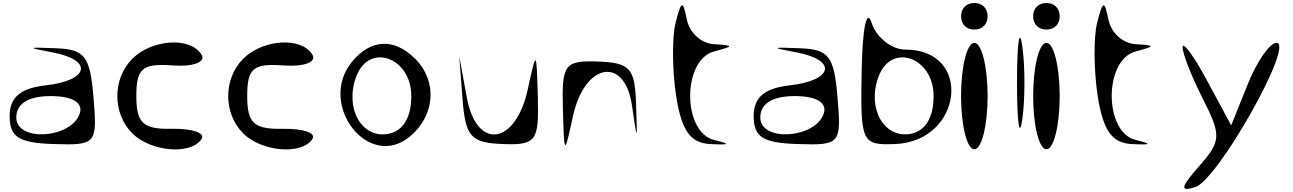

<svg xmlns="http://www.w3.org/2000/svg" viewBox="-20 -955 8576 1273"><path d="M44 -185C44 -46 106 -7 335 0C618 9 626 0 600 -309C577 -583 543 -627 353 -635C159 -643 155 -640 326 -608C600 -557 573 -422 282 -389C114 -370 44 -309 44 -185ZM88 -176C88 -268 168 -318 318 -318C459 -318 532 -274 509 -203C453 -35 88 -12 88 -176Z M857 -71C981 53 1251 74 1317 -35C1341 -74 1254 -103 1122 -101C928 -97 884 -138 884 -318C884 -502 923 -536 1126 -521C1258 -511 1345 -543 1317 -591C1246 -712 989 -697 857 -565C725 -433 725 -203 857 -71Z M1592 -71C1716 53 1986 74 2052 -35C2076 -74 1989 -103 1857 -101C1663 -97 1619 -138 1619 -318C1619 -502 1658 -536 1861 -521C1993 -511 2080 -543 2052 -591C1981 -712 1724 -697 1592 -565C1460 -433 1460 -203 1592 -71Z M2315 -547C2081 -265 2423 179 2698 -50C2866 -190 2881 -417 2733 -565C2594 -704 2439 -697 2315 -547ZM2343 -450C2429 -675 2707 -574 2707 -318C2707 -177 2653 -87 2557 -68C2378 -33 2262 -238 2343 -450Z M3025 -582 3047 -296C3066 -49 3103 -8 3312 0C3534 8 3554 -18 3546 -309C3537 -627 3537 -627 3479 -362C3398 9 3139 43 3075 -309Z M3712 -238C3721 80 3721 80 3779 -185C3856 -538 4122 -586 4170 -256C4206 -9 4206 -9 4197 -274C4189 -503 4156 -539 3946 -547C3724 -555 3704 -529 3712 -238Z M4459 -803C4435 -707 4437 -486 4463 -318C4499 -89 4557 -7 4688 0C4820 7 4827 0 4715 -27C4503 -78 4503 -559 4715 -614C4847 -649 4847 -654 4715 -662C4629 -667 4552 -737 4534 -825C4508 -956 4497 -953 4459 -803Z M4977 -185C4977 -46 5039 -7 5268 0C5551 9 5559 0 5533 -309C5510 -583 5476 -627 5286 -635C5092 -643 5088 -640 5259 -608C5533 -557 5506 -422 5215 -389C5047 -370 4977 -309 4977 -185ZM5021 -176C5021 -268 5101 -318 5251 -318C5392 -318 5465 -274 5442 -203C5386 -35 5021 -12 5021 -176Z M5693 -485C5684 -9 5693 8 5914 0C6364 -17 6432 -626 5984 -626C5892 -626 5791 -706 5759 -803C5726 -904 5698 -767 5693 -485ZM5806 -450C5892 -675 6170 -574 6170 -318C6170 -177 6116 -87 6020 -68C5841 -33 5725 -238 5806 -450Z M6352 -318C6352 -124 6391 35 6440 35C6489 35 6528 -124 6528 -318C6528 -512 6489 -671 6440 -671C6391 -671 6352 -512 6352 -318ZM6352 -847C6352 -794 6387 -759 6440 -759C6493 -759 6528 -794 6528 -847C6528 -900 6493 -935 6440 -935C6387 -935 6352 -900 6352 -847Z M6723 -406C6723 -141 6739 -31 6758 -163C6777 -295 6777 -517 6758 -649C6739 -781 6723 -671 6723 -406Z M6830 -318C6830 -124 6869 35 6918 35C6967 35 7006 -124 7006 -318C7006 -512 6967 -671 6918 -671C6869 -671 6830 -512 6830 -318ZM6830 -847C6830 -794 6865 -759 6918 -759C6971 -759 7006 -794 7006 -847C7006 -900 6971 -935 6918 -935C6865 -935 6830 -900 6830 -847Z M7254 -803C7230 -707 7232 -486 7258 -318C7294 -89 7352 -7 7483 0C7615 7 7622 0 7510 -27C7298 -78 7298 -559 7510 -614C7642 -649 7642 -654 7510 -662C7424 -667 7347 -737 7329 -825C7303 -956 7292 -953 7254 -803Z M7821 -644C7819 -605 7877 -454 7953 -304C8079 -57 8077 -20 7931 146C7807 287 7801 318 7904 286C8054 240 8567 -671 8443 -671C8399 -671 8313 -547 8253 -397L8143 -124L7984 -419C7899 -578 7823 -682 7821 -644Z"/></svg>

Font: Venom Sans
Style: Regular
Weight: 400
Version: Version 1.001